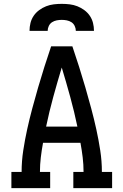

<svg xmlns="http://www.w3.org/2000/svg" viewBox="-20 -975 640 995"><path d="M39 0V-84H92Q92 -140 100.5 -195.5Q109 -251 121 -305.5Q133 -360 147.5 -414Q162 -468 177.5 -521.5Q193 -575 210 -628.5Q227 -682 245 -735H355Q373 -682 390 -628.5Q407 -575 422.5 -521.5Q438 -468 452.5 -414Q467 -360 479 -305.5Q491 -251 499.5 -195.5Q508 -140 508 -84H561V0H360V-84H413Q413 -122 408.5 -159.5Q404 -197 397 -235H203Q196 -197 191.5 -159.5Q187 -122 187 -84H240V0ZM219 -319H381Q365 -396 344 -472.5Q323 -549 300 -625Q277 -549 256 -472.5Q235 -396 219 -319ZM133 -815Q133 -836 138 -856Q143 -876 154.5 -893Q166 -910 183 -922.5Q200 -935 219 -942.5Q238 -950 258.5 -952.5Q279 -955 300 -955Q321 -955 341.5 -952.5Q362 -950 381 -942.5Q400 -935 417 -922.5Q434 -910 445.5 -893Q457 -876 462 -856Q467 -836 467 -815H373Q373 -828 367 -840.5Q361 -853 350 -860Q339 -867 326 -869.5Q313 -872 300 -872Q287 -872 274 -869.5Q261 -867 250 -860Q239 -853 233 -840.5Q227 -828 227 -815Z"/></svg>

Font: Iosevka Curly Slab MdEx
Style: Regular
Weight: 500
Width: 7
Monospace: yes
Designer: Belleve Invis
Foundry: Belleve Invis
Version: Version 11.1.0; ttfautohint (v1.8.3)